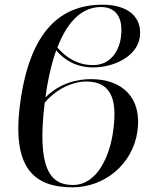

<svg xmlns="http://www.w3.org/2000/svg" viewBox="-20 -790 661 820"><path d="M290 10C425 10 547 -87 567 -230C587 -372 503 -452 369 -452C313 -452 237 -437 174 -374C185 -455 201 -521 220 -575C272 -514 333 -502 378 -502C465 -502 565 -548 577 -631C589 -719 524 -770 418 -770C247 -770 110 -668 67 -355C27 -70 127 10 290 10ZM411 -760C471 -760 509 -720 496 -628C487 -569 450 -512 378 -512C315 -512 266 -540 225 -587C272 -710 339 -760 411 -760ZM347 -442C468 -442 479 -345 463 -228C449 -128 398 0 291 0C193 0 137 -72 171 -352C233 -423 306 -442 347 -442Z"/></svg>

Font: Noto Serif Display
Style: Italic
Weight: 400
Italic angle: -12°
Designer: Monotype Design Team
Foundry: Monotype Imaging Inc.
Version: Version 2.009